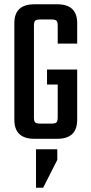

<svg xmlns="http://www.w3.org/2000/svg" viewBox="-20 -646 422 895"><path d="M147.9 229V49.8H247.1V99.1L181.2 229ZM339.8 -442.9H249V-525.9Q249 -543.9 243.2 -549.6Q237.3 -555.2 219.2 -555.2H168Q149.9 -555.2 144 -549.6Q138.2 -543.9 138.2 -525.9V-99.1Q138.2 -81.1 144 -75.4Q149.9 -69.8 168 -69.8H219.2Q237.3 -69.8 243.2 -75.4Q249 -81.1 249 -99.1V-252H199.2V-321.8H339.8V-87.9Q339.8 1 247.1 1H140.1Q46.9 1 46.9 -87.9V-538.1Q46.9 -626 140.1 -626H247.1Q339.8 -626 339.8 -538.1Z"/></svg>

Font: Teko
Style: Regular
Weight: 400
Designer: Manushi Parikh, Jonny Pinhorn
Foundry: Indian Type Foundry
Version: Version 2.000;PS 1.0;hotconv 1.0.79;makeotf.lib2.5.61930